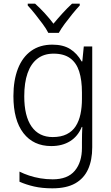

<svg xmlns="http://www.w3.org/2000/svg" viewBox="-20 -785 604 1045"><path d="M265 -542Q324 -542 362 -518Q400 -494 424 -451H428L436 -532H482V17Q482 86 459.5 136Q437 186 389.5 213Q342 240 265 240Q209 240 165.5 230Q122 220 86 204V149Q110 161 138.5 170.5Q167 180 199.5 185.5Q232 191 267 191Q348 191 387 144.5Q426 98 426 20V-11Q426 -32 426.5 -53.5Q427 -75 428 -94H425Q404 -43 361.5 -16.5Q319 10 259 10Q162 10 107.5 -60.5Q53 -131 53 -262Q53 -348 77.5 -411Q102 -474 149.5 -508Q197 -542 265 -542ZM272 -493Q219 -493 183.5 -465.5Q148 -438 130 -386.5Q112 -335 112 -261Q112 -153 152 -96Q192 -39 267 -39Q312 -39 343 -54.5Q374 -70 392 -98Q410 -126 418 -164Q426 -202 426 -246V-281Q426 -349 411 -396Q396 -443 362 -468Q328 -493 272 -493ZM414 -755Q396 -736 374 -709Q352 -682 332 -655Q312 -628 300 -606H243Q232 -628 212 -655Q192 -682 170.5 -709Q149 -736 131 -755V-765H171Q197 -742 223.5 -713Q250 -684 271 -656Q294 -684 320.5 -713Q347 -742 372 -765H414Z"/></svg>

Font: Noto Sans Display Light
Style: Regular
Weight: 300
Designer: Monotype Design Team
Foundry: Monotype Imaging Inc.
Version: Version 2.003